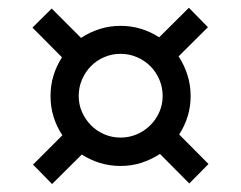

<svg xmlns="http://www.w3.org/2000/svg" viewBox="-20 -583 620 494"><path d="M182.5 -336Q182.5 -314 191 -294.8Q199.5 -275.5 214 -260.8Q228.5 -246 248.2 -237.5Q268 -229 290 -229Q312.5 -229 332.2 -237.5Q352 -246 366.8 -260.8Q381.5 -275.5 390 -294.8Q398.5 -314 398.5 -336Q398.5 -358.5 390 -378.2Q381.5 -398 366.8 -412.8Q352 -427.5 332.2 -436Q312.5 -444.5 290 -444.5Q268 -444.5 248.2 -436Q228.5 -427.5 214 -412.8Q199.5 -398 191 -378.2Q182.5 -358.5 182.5 -336ZM467 -111 391.5 -187Q369.5 -172.5 344 -164.2Q318.5 -156 290 -156Q262 -156 237 -163.8Q212 -171.5 190.5 -185.5L114 -109.5L65 -159.5L140.5 -235Q126 -256.5 118 -282Q110 -307.5 110 -336Q110 -364 117.8 -389Q125.5 -414 139.5 -435.5L63.5 -512L113 -561L188.5 -485.5Q210.5 -500 236 -508.2Q261.5 -516.5 290 -516.5Q318 -516.5 343 -508.8Q368 -501 389.5 -487L466 -563L515 -513L439.5 -438Q454 -416 462.2 -390.2Q470.5 -364.5 470.5 -336Q470.5 -308.5 462.8 -283.5Q455 -258.5 441 -237L516.5 -161Z"/></svg>

Font: TypoPRO Lato
Style: Regular
Weight: 500
Designer: Lukasz Dziedzic with Adam Twardoch and Botio Nikoltchev
Foundry: tyPoland Lukasz Dziedzic
Version: Version 2.010; 2014-09-01; http://www.latofonts.com/